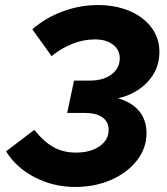

<svg xmlns="http://www.w3.org/2000/svg" viewBox="-20 -730 661 760"><path d="M277 10Q191 10 117 -28.5Q43 -67 4 -131L116 -216Q153 -169 192 -147.5Q231 -126 280 -126Q338 -126 374 -151Q410 -176 410 -216Q410 -248 385.5 -265.5Q361 -283 315 -283H246L273 -411H336Q389 -411 421.5 -435.5Q454 -460 454 -500Q454 -533 427 -553.5Q400 -574 356 -574Q268 -574 184 -508L108 -614Q159 -659 227.5 -684.5Q296 -710 366 -710Q438 -710 493 -686.5Q548 -663 579.5 -621Q611 -579 611 -525Q611 -456 565 -406.5Q519 -357 447 -341Q502 -325 531 -290Q560 -255 560 -203Q560 -144 522.5 -95.5Q485 -47 421 -18.5Q357 10 277 10Z"/></svg>

Font: Red Hat Text
Style: Bold Italic
Weight: 700
Italic angle: -12°
Designer: Pentagram, MCKL
Foundry: Pentagram, MCKL
Version: Version 1.023; ttfautohint (v1.8.3)